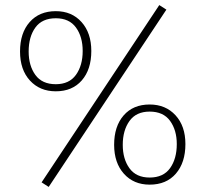

<svg xmlns="http://www.w3.org/2000/svg" viewBox="-20 -718 810 757"><path d="M570 -278Q517 -278 490.5 -241Q464 -204 464 -147Q464 -91 490.5 -54.5Q517 -18 570 -18Q624 -18 650.5 -55Q677 -92 677 -150Q677 -205 650.5 -241.5Q624 -278 570 -278ZM570 -306Q633 -306 672 -263.5Q711 -221 711 -150Q711 -77 673.5 -33.5Q636 10 570 10Q507 10 468.5 -33Q430 -76 430 -147Q430 -220 467.5 -263Q505 -306 570 -306ZM200 -646Q146 -646 119.5 -609.5Q93 -573 93 -515Q93 -459 119.5 -422.5Q146 -386 200 -386Q253 -386 279.5 -423Q306 -460 306 -517Q306 -573 279.5 -609.5Q253 -646 200 -646ZM200 -674Q263 -674 301.5 -631Q340 -588 340 -517Q340 -444 302.5 -401Q265 -358 200 -358Q137 -358 98 -400.5Q59 -443 59 -515Q59 -588 97 -631Q135 -674 200 -674ZM636 -680 172 19 144 1 608 -698Z"/></svg>

Font: FiraSans
Style: Regular
Weight: 200
Designer: Carrois Corporate & Edenspiekermann AG
Foundry: Carrois Corporate GbR & Edenspiekermann AG
Version: Version 3.106;PS 003.106;hotconv 1.0.70;makeotf.lib2.5.58329